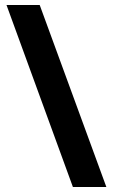

<svg xmlns="http://www.w3.org/2000/svg" viewBox="-20 -742 452 769"><path d="M139 -722 406 7H272L6 -722Z"/></svg>

Font: Noto Sans Hebrew Thin
Style: Bold
Weight: 700
Version: Version 3.001